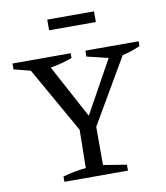

<svg xmlns="http://www.w3.org/2000/svg" viewBox="-91 -915 858 991"><g transform="rotate(-10 338.0 -420.0)"><path d="M166 0V-28Q227 -45 287 -51L290 -251L95 -595L8 -617V-648H313V-623Q258 -603 199 -593L349 -314L502 -590L390 -617V-648H669V-623Q624 -602 576 -592L377 -251V-51L499 -31V0ZM224 -784V-840H469V-784Z"/></g></svg>

Font: Piazzolla SC
Style: Regular
Weight: 400
Designer: Juan Pablo del Peral
Foundry: Huerta Tipografica
Version: Version 1.330